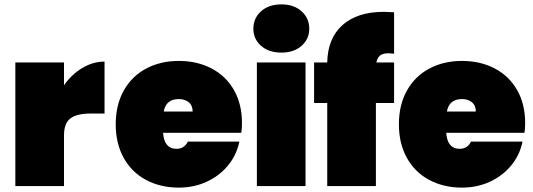

<svg xmlns="http://www.w3.org/2000/svg" viewBox="-20 -849 2434 876"><path d="M457 -568V-331H394Q331 -331 301.5 -309Q272 -287 272 -231V0H50V-564H272V-460Q306 -509 355 -538.5Q404 -568 457 -568Z M1081 -243H724Q729 -170 785 -170Q821 -170 837 -203H1072Q1060 -143 1021.5 -95.5Q983 -48 924.5 -20.5Q866 7 796 7Q712 7 646.5 -28Q581 -63 544.5 -128.5Q508 -194 508 -282Q508 -370 544.5 -435.5Q581 -501 646.5 -536Q712 -571 796 -571Q880 -571 945.5 -536.5Q1011 -502 1047.5 -438Q1084 -374 1084 -287Q1084 -264 1081 -243ZM859 -340Q859 -368 841 -382.5Q823 -397 796 -397Q737 -397 727 -340Z M1136 -718Q1136 -766 1171 -797.5Q1206 -829 1264 -829Q1321 -829 1356 -797.5Q1391 -766 1391 -718Q1391 -671 1356 -640Q1321 -609 1264 -609Q1206 -609 1171 -640Q1136 -671 1136 -718ZM1374 -564V0H1152V-564Z M1753 -606Q1728 -606 1715 -596.5Q1702 -587 1697 -564H1778V-379H1695V0H1473V-379H1413V-564H1473Q1475 -674 1542.5 -734.5Q1610 -795 1732 -795Q1746 -795 1778 -793V-604Q1760 -606 1753 -606Z M2373 -243H2016Q2021 -170 2077 -170Q2113 -170 2129 -203H2364Q2352 -143 2313.5 -95.5Q2275 -48 2216.5 -20.5Q2158 7 2088 7Q2004 7 1938.5 -28Q1873 -63 1836.5 -128.5Q1800 -194 1800 -282Q1800 -370 1836.5 -435.5Q1873 -501 1938.5 -536Q2004 -571 2088 -571Q2172 -571 2237.5 -536.5Q2303 -502 2339.5 -438Q2376 -374 2376 -287Q2376 -264 2373 -243ZM2151 -340Q2151 -368 2133 -382.5Q2115 -397 2088 -397Q2029 -397 2019 -340Z"/></svg>

Font: Poppins Black A&M
Style: Regular
Weight: 900
Designer: Ninad Kale (Devanagari), Jonny Pinhorn (Latin)
Foundry: Indian Type Foundry
Version: 4.004